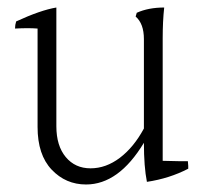

<svg xmlns="http://www.w3.org/2000/svg" viewBox="-20 -529 559 511"><path d="M413 -427V-101Q442 -100 457 -100Q472 -100 480 -100Q481 -92 481 -87.5Q481 -83 481 -80Q431 -54 371 -45Q363 -85 363 -149Q296 -38 209 -38Q155 -38 117.5 -77.5Q80 -117 80 -191V-453Q68 -454 53 -454Q38 -454 20 -453Q20 -463 23 -472Q88 -502 130 -509V-193Q130 -141 155 -111Q180 -81 221 -81Q262 -81 299 -109Q336 -137 363 -187V-425Q363 -466 341 -485Q343 -493 344 -495Q375 -509 417 -509Q413 -473 413 -427Z"/></svg>

Font: Halant Light
Style: Regular
Weight: 300
Designer: Hitesh Malaviya (Devanagari), Satya Rajpurohit (Latin)
Foundry: Indian Type Foundry
Version: Version 1.101;PS 1.0;hotconv 1.0.78;makeotf.lib2.5.61930; tt